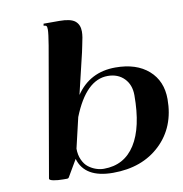

<svg xmlns="http://www.w3.org/2000/svg" viewBox="-83 -820 868 909"><g transform="rotate(-10 351.0 -366.0)"><path d="M177.7 -5.4Q174.8 0 168 0H150.4Q123.5 0 103.8 -3.9Q84 -7.8 84 -14.6V-15.6L191.9 -636.7Q201.2 -692.4 201.2 -711.4Q201.2 -719.2 200.2 -723.6Q199.2 -728 196.5 -729.7Q193.8 -731.4 191.7 -731.9Q189.5 -732.4 184.6 -732.4L186 -742.2H262.2Q315.9 -742.2 337.2 -724.9Q358.4 -707.5 358.4 -674.8Q358.4 -662.1 356 -646.7Q353.5 -631.3 348.6 -609.6Q343.8 -587.9 341.8 -577.1L294.9 -380.4Q361.8 -479 484.4 -479Q585.4 -479 643.8 -427.5Q702.1 -376 702.1 -288.6Q702.1 -154.8 615.5 -72.3Q528.8 10.3 388.2 10.3Q252.4 10.3 224.6 -85.4ZM271 -278.3 236.8 -132.3Q236.8 -102.1 247.6 -78.4Q258.3 -54.7 275.4 -41.7Q292.5 -28.8 311.3 -22.5Q330.1 -16.1 348.6 -16.1Q446.8 -16.1 498.8 -97.9Q550.8 -179.7 550.8 -334Q550.8 -384.3 520.8 -415Q490.7 -445.8 441.4 -445.8Q337.4 -445.8 271 -278.3Z"/></g></svg>

Font: QumpellkaNo12
Style: Regular
Weight: 500
Designer: gluk (gluksza@wp.pl)
Foundry: gluk (gluksza@wp.pl)
Version: Version 00.480